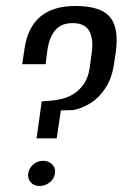

<svg xmlns="http://www.w3.org/2000/svg" viewBox="-20 -614 424 640"><path d="M102 -153 119 -276Q135 -277 150.5 -278.5Q166 -280 179 -283Q199 -286 220.5 -298Q242 -310 258 -332Q274 -354 279 -388L286 -440Q292 -484 277.5 -510.5Q263 -537 222 -537Q184 -537 164 -513Q144 -489 138 -447L132 -400H54L62 -453Q83 -594 231 -594Q315 -594 346 -558Q377 -522 366 -440L359 -395Q352 -351 330.5 -319Q309 -287 280.5 -269.5Q252 -252 223 -247Q213 -247 203.5 -246.5Q194 -246 183 -246L169 -153ZM112 6Q93 6 82.5 -6Q72 -18 74 -36Q77 -54 91 -66Q105 -78 124 -78Q142 -78 154 -66Q166 -54 163 -36Q161 -18 145.5 -6Q130 6 112 6Z"/></svg>

Font: Alumni Sans Medium
Style: Italic
Weight: 500
Italic angle: -8°
Designer: Robert E. Leuschke
Foundry: Robert E. Leuschke
Version: Version 1.016